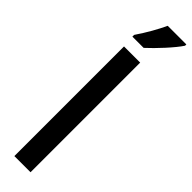

<svg xmlns="http://www.w3.org/2000/svg" viewBox="-337 -962 941 941"><g transform="rotate(45 134.0 -491.5)"><path d="M268 -974V-983H139C118 -938 90 -888 54 -835V-823H132C176 -863 242 -934 268 -974ZM171 0V-760H59V0Z"/></g></svg>

Font: Noto Sans Myanmar ExtraCondensed SemiBold
Style: Regular
Weight: 600
Width: 2
Designer: Monotype Design Team
Foundry: Monotype Imaging Inc.
Version: Version 2.107